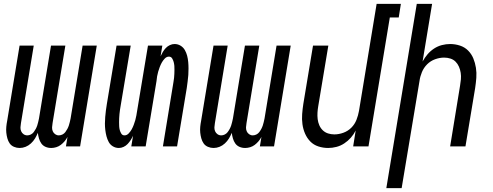

<svg xmlns="http://www.w3.org/2000/svg" viewBox="-20 -755 2540 990"><path d="M81 8Q66 8 52 2Q38 -4 30 -15.5Q22 -27 18 -41.5Q14 -56 12.5 -71Q11 -86 12.5 -101.5Q14 -117 17 -132L81 -520H154L88 -120Q86 -109 85.5 -98.5Q85 -88 89 -78.5Q93 -69 101.5 -63Q110 -57 121 -57Q130 -57 139 -61.5Q148 -66 154 -74Q160 -82 164.5 -90.5Q169 -99 172 -108Q175 -117 177 -126Q179 -135 181 -144L243 -520H317L251 -120Q249 -109 248.5 -98.5Q248 -88 252 -78.5Q256 -69 264.5 -63Q273 -57 283 -57Q293 -57 302 -61.5Q311 -66 317 -74Q323 -82 327.5 -90.5Q332 -99 335 -108Q338 -117 340 -126Q342 -135 344 -144L406 -520H479L393 0H320L328 -49Q322 -37 313 -26.5Q304 -16 293.5 -8Q283 0 270 4Q257 8 244 8Q228 8 214.5 2Q201 -4 193 -15.5Q185 -27 181 -41Q177 -55 175 -70Q169 -55 160.5 -41Q152 -27 139.5 -15.5Q127 -4 112 2Q97 8 81 8Z M593 8Q576 8 562 -0.5Q548 -9 540.5 -23Q533 -37 529 -52.5Q525 -68 523 -84.5Q521 -101 521 -118Q521 -135 522.5 -151.5Q524 -168 526 -185Q528 -202 531 -219L581 -520H654L602 -209Q600 -198 598.5 -187.5Q597 -177 596 -166.5Q595 -156 594.5 -145.5Q594 -135 594 -125Q594 -115 594.5 -104.5Q595 -94 597.5 -84.5Q600 -75 605.5 -66Q611 -57 622 -57Q634 -57 643.5 -67Q653 -77 659 -88Q665 -99 669.5 -111Q674 -123 677.5 -135Q681 -147 683 -159Q685 -171 687 -183L743 -520H817L808 -465Q813 -476 819.5 -487Q826 -498 835 -507.5Q844 -517 856 -522.5Q868 -528 880 -528Q897 -528 911 -519.5Q925 -511 933 -497Q941 -483 945 -467.5Q949 -452 950.5 -435.5Q952 -419 952 -402Q952 -385 951 -368.5Q950 -352 947.5 -335Q945 -318 943 -301L893 0H820L871 -311Q873 -322 874.5 -332.5Q876 -343 877.5 -353.5Q879 -364 879 -374.5Q879 -385 879.5 -395Q880 -405 879 -415.5Q878 -426 875.5 -435.5Q873 -445 867.5 -454Q862 -463 851 -463Q839 -463 829.5 -453Q820 -443 814 -432Q808 -421 803.5 -409Q799 -397 795.5 -385Q792 -373 790 -361Q788 -349 787 -337L731 0H657L666 -55Q661 -44 654 -33Q647 -22 638 -12.5Q629 -3 617 2.5Q605 8 593 8Z M1081 8Q1066 8 1052 2Q1038 -4 1030 -15.5Q1022 -27 1018 -41.5Q1014 -56 1012.5 -71Q1011 -86 1012.5 -101.5Q1014 -117 1017 -132L1081 -520H1154L1088 -120Q1086 -109 1085.5 -98.5Q1085 -88 1089 -78.5Q1093 -69 1101.5 -63Q1110 -57 1121 -57Q1130 -57 1139 -61.5Q1148 -66 1154 -74Q1160 -82 1164.5 -90.5Q1169 -99 1172 -108Q1175 -117 1177 -126Q1179 -135 1181 -144L1243 -520H1317L1251 -120Q1249 -109 1248.5 -98.5Q1248 -88 1252 -78.5Q1256 -69 1264.5 -63Q1273 -57 1283 -57Q1293 -57 1302 -61.5Q1311 -66 1317 -74Q1323 -82 1327.5 -90.5Q1332 -99 1335 -108Q1338 -117 1340 -126Q1342 -135 1344 -144L1406 -520H1479L1393 0H1320L1328 -49Q1322 -37 1313 -26.5Q1304 -16 1293.5 -8Q1283 0 1270 4Q1257 8 1244 8Q1228 8 1214.5 2Q1201 -4 1193 -15.5Q1185 -27 1181 -41Q1177 -55 1175 -70Q1169 -55 1160.5 -41Q1152 -27 1139.5 -15.5Q1127 -4 1112 2Q1097 8 1081 8Z M1672 8Q1646 8 1621.5 0Q1597 -8 1580 -25.5Q1563 -43 1553 -66Q1543 -89 1539.5 -114.5Q1536 -140 1538 -166.5Q1540 -193 1544 -219L1594 -520H1673L1621 -208Q1618 -191 1617 -174Q1616 -157 1618 -140.5Q1620 -124 1626.5 -109Q1633 -94 1644.5 -83Q1656 -72 1671.5 -67Q1687 -62 1704 -62Q1727 -62 1750.5 -70.5Q1774 -79 1791.5 -96.5Q1809 -114 1818 -137Q1827 -160 1831 -183L1922 -735H2047L2036 -665H1990L1880 0H1801L1814 -82Q1804 -62 1789 -45Q1774 -28 1755 -15.5Q1736 -3 1714.5 2.5Q1693 8 1672 8Z M1972 215 2129 -735H2208L2159 -438Q2170 -458 2184.5 -475Q2199 -492 2218 -504.5Q2237 -517 2258.5 -522.5Q2280 -528 2301 -528Q2327 -528 2351.5 -520Q2376 -512 2393.5 -494.5Q2411 -477 2420.5 -454Q2430 -431 2434 -405.5Q2438 -380 2436 -353.5Q2434 -327 2430 -301L2380 0H2301L2352 -312Q2355 -329 2356.5 -346Q2358 -363 2355.5 -379.5Q2353 -396 2346.5 -411Q2340 -426 2329 -437Q2318 -448 2302.5 -453Q2287 -458 2270 -458Q2247 -458 2223.5 -449.5Q2200 -441 2182.5 -423.5Q2165 -406 2155.5 -383Q2146 -360 2143 -337L2051 215Z"/></svg>

Font: Iosevka Oblique
Style: Regular
Weight: 400
Italic angle: -9°
Monospace: yes
Designer: Belleve Invis
Foundry: Belleve Invis
Version: Version 32.5.0; ttfautohint (v1.8.4)